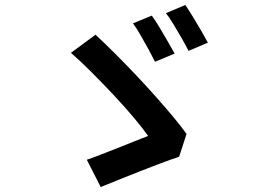

<svg xmlns="http://www.w3.org/2000/svg" viewBox="-20 -777 1040 774"><path d="M592 -714Q606 -695 623 -666.5Q640 -638 656.5 -609.5Q673 -581 684 -561L605 -528Q594 -550 578.5 -578.5Q563 -607 546.5 -635.5Q530 -664 516 -683ZM727 -757Q740 -738 757.5 -709.5Q775 -681 791.5 -652.5Q808 -624 818 -605L740 -572Q729 -594 713 -622Q697 -650 680 -678Q663 -706 649 -724ZM702 -145Q671 -135 628.5 -119Q586 -103 540.5 -85Q495 -67 454 -50.5Q413 -34 386 -23L330 -133Q354 -141 387 -154Q420 -167 456 -181Q492 -195 523.5 -208Q555 -221 577 -229Q557 -258 520.5 -301.5Q484 -345 439 -393Q394 -441 348.5 -486.5Q303 -532 266 -564L365 -637Q402 -603 444.5 -560.5Q487 -518 529.5 -473Q572 -428 611 -384Q650 -340 681.5 -302Q713 -264 732 -237Z"/></svg>

Font: Noto Sans SC SemiBold
Style: Regular
Weight: 600
Designer: Ryoko NISHIZUKA 西塚涼子 (kana, bopomofo & ideographs); Paul D. Hunt (Latin, Greek & Cyrillic); Sandoll Communications 산돌커뮤니
Foundry: Adobe
Version: Version 2.004-H2;hotconv 1.0.118;makeotfexe 2.5.65603